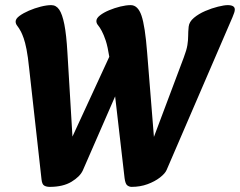

<svg xmlns="http://www.w3.org/2000/svg" viewBox="-20 -715 936 749"><path d="M493 14Q485 14 477 8.5Q469 3 466 -20L420 -418L407 -490Q400 -534 392.5 -556.5Q385 -579 377 -594Q369 -609 362.5 -616.5Q356 -624 356 -633Q356 -644 370 -655Q384 -666 405.5 -675Q427 -684 449.5 -689.5Q472 -695 490 -695Q518 -695 532 -654Q546 -613 554 -510L588 -87L541 -76L697 -491Q708 -520 711 -539Q714 -558 714 -574.5Q714 -591 716 -611Q718 -630 736.5 -645.5Q755 -661 780.5 -672Q806 -683 830.5 -689Q855 -695 868 -695Q896 -695 896 -678Q896 -672 893.5 -665Q891 -658 887 -648L630 -52Q624 -38 604 -22.5Q584 -7 555.5 3.5Q527 14 493 14ZM174 14Q161 14 152.5 9Q144 4 142 -15L94 -446Q89 -495 83.5 -522.5Q78 -550 72.5 -565.5Q67 -581 62 -591Q54 -606 47.5 -614Q41 -622 41 -631Q41 -642 56 -653Q71 -664 93 -673.5Q115 -683 138.5 -689Q162 -695 180 -695Q199 -695 211 -677.5Q223 -660 231 -620Q239 -580 243 -510L268 -93L216 -81L437 -560L447 -380L303 -50Q292 -26 259 -6Q226 14 174 14Z"/></svg>

Font: Alkatra SemiBold
Style: Regular
Weight: 600
Designer: Suman Bhandary
Version: Version 1.100;gftools[0.9.22]